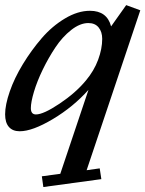

<svg xmlns="http://www.w3.org/2000/svg" viewBox="-28 -507 574 758"><path d="M49.8 11.2Q22 11.2 7.1 -5.9Q-7.8 -22.9 -7.8 -55.7Q-7.8 -92.8 10.5 -145.8Q28.8 -198.7 62.3 -253.7Q95.7 -308.6 136.7 -356.2Q177.7 -403.8 228.5 -434.1Q279.3 -464.4 327.1 -464.4Q394.5 -464.4 410.6 -402.8L470.2 -486.8L525.9 -466.3L314 165L365.7 157.7L372.1 200.2L143.1 231.4L137.2 189L210 179.2L321.3 -152.3Q261.2 -85 180.7 -36.9Q100.1 11.2 49.8 11.2ZM113.8 -55.2Q143.6 -55.2 207 -97.7Q270.5 -140.1 311 -189Q343.3 -227.5 359.4 -271Q375.5 -314.5 375.5 -353.5Q375.5 -381.3 361.3 -398.7Q347.2 -416 320.8 -416Q288.1 -416 253.2 -388.7Q218.3 -361.3 190.7 -319.8Q163.1 -278.3 140.6 -231.9Q118.2 -185.5 106 -144.5Q93.8 -103.5 93.8 -80.1Q93.8 -55.2 113.8 -55.2Z"/></svg>

Font: Elstob 6pt SemiBold
Style: Italic
Weight: 600
Italic angle: -20°
Designer: Peter S. Baker
Version: Version 1.015